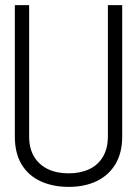

<svg xmlns="http://www.w3.org/2000/svg" viewBox="-20 -720 538 751"><path d="M458 -186V-700H402V-187Q402 -139 382.5 -106.5Q363 -74 328.5 -58Q294 -42 248 -42Q202 -42 167.5 -58.5Q133 -75 113.5 -107Q94 -139 94 -187V-700H38V-186Q38 -121 64.5 -77Q91 -33 139 -11Q187 11 249 11Q311 11 358 -11.5Q405 -34 431.5 -78Q458 -122 458 -186Z"/></svg>

Font: Advent Pro
Style: Regular
Weight: 400
Designer: VivaRado, Andreas Kalpakidis
Foundry: VivaRado, Andreas Kalpakidis
Version: Version 3.000